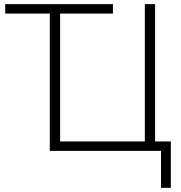

<svg xmlns="http://www.w3.org/2000/svg" viewBox="-20 -734 881 934"><path d="M763.2 179.7V0H222.2V-668H5.4V-713.9H529.3V-668H272.5V-45.9H684.6V-713.9H734.4V-45.9H811V179.7Z"/></svg>

Font: Open Sans Light
Style: Regular
Weight: 300
Designer: Monotype Design Team
Foundry: Monotype Imaging Inc.
Version: Version 3.000; ttfautohint (v1.8.4)